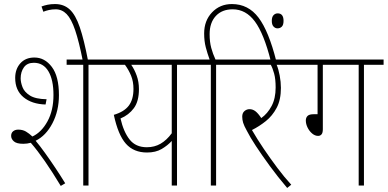

<svg xmlns="http://www.w3.org/2000/svg" viewBox="-20 -916 1914 948"><path d="M95 -206Q62 -206 48.5 -218Q35 -230 35 -245Q35 -260 45 -268Q55 -276 70 -276Q92 -276 108 -266.5Q124 -257 140 -242Q185 -263 214.5 -317Q244 -371 244 -447Q244 -522 219 -564Q194 -606 147 -606Q114 -606 98 -583.5Q82 -561 82 -529Q82 -510 91 -486Q100 -462 127.5 -444.5Q155 -427 210 -426L205 -400Q137 -402 96 -436Q55 -470 55 -531Q55 -575 80.5 -603.5Q106 -632 150 -632Q201 -632 236 -585.5Q271 -539 271 -446Q271 -369 239 -307.5Q207 -246 156 -221Q177 -196 202.5 -160.5Q228 -125 254 -86Q280 -47 302 -11L280 2Q239 -66 202 -119.5Q165 -173 132 -211Q114 -206 95 -206ZM417 -596V0H391V-596H309V-622H514V-596Z M389 -615Q370 -711 351 -767Q332 -823 309 -846.5Q286 -870 255 -870Q237 -870 221.5 -866.5Q206 -863 194 -858L185 -884Q198 -889 214.5 -892.5Q231 -896 252 -896Q295 -896 324 -869.5Q353 -843 374 -781.5Q395 -720 415 -615Z M951 -622V-596H854V0H828V-220Q808 -198 778.5 -180.5Q749 -163 706 -163Q640 -163 601.5 -206.5Q563 -250 542 -349Q593 -364 616 -394.5Q639 -425 639 -477Q639 -513 627.5 -541.5Q616 -570 597 -596H501V-622ZM575 -331Q590 -265 620 -227Q650 -189 705 -189Q743 -189 773 -206.5Q803 -224 828 -258V-596H628Q644 -573 655 -542.5Q666 -512 666 -476Q666 -416 641 -382Q616 -348 575 -331Z M1021 -596H938V-622H1015Q1004 -652 996 -682.5Q988 -713 988 -751Q988 -814 1027 -855Q1066 -896 1125 -896Q1206 -896 1256.5 -829Q1307 -762 1344 -615H1317Q1283 -750 1238.5 -810Q1194 -870 1129 -870Q1076 -870 1045.5 -837Q1015 -804 1015 -747Q1015 -709 1023 -679.5Q1031 -650 1044 -622H1144V-596H1047V0H1021ZM1322 -813Q1322 -832 1330.5 -841Q1339 -850 1351 -850Q1380 -850 1380 -813Q1380 -793 1371.5 -784.5Q1363 -776 1350 -776Q1339 -776 1330.5 -785Q1322 -794 1322 -813Z M1418 -4 1398 12Q1352 -42 1312.5 -96Q1273 -150 1243.5 -195Q1214 -240 1199 -270Q1185 -295 1180.5 -310Q1176 -325 1176 -340Q1176 -358 1187 -367.5Q1198 -377 1212 -377Q1228 -377 1241.5 -366.5Q1255 -356 1270 -333Q1301 -355 1321 -392.5Q1341 -430 1341 -484Q1341 -526 1333.5 -553Q1326 -580 1317 -596H1131V-622H1453V-596H1346Q1355 -575 1361 -543Q1367 -511 1367 -482Q1367 -423 1346 -383.5Q1325 -344 1292.5 -318Q1260 -292 1224 -274Q1250 -229 1282.5 -181Q1315 -133 1349.5 -87Q1384 -41 1418 -4Z M1574 -596V-278Q1574 -260 1567.5 -252.5Q1561 -245 1551 -245Q1535 -245 1521 -257Q1507 -269 1498.5 -286.5Q1490 -304 1490 -321Q1490 -335 1498.5 -343.5Q1507 -352 1528 -352H1548V-596H1440V-622H1874V-596H1777V0H1751V-596Z"/></svg>

Font: Noto Sans Devanagari UI Condensed Thin
Style: Regular
Weight: 100
Width: 3
Designer: Jelle Bosma - Monotype Design Team
Foundry: Monotype Imaging Inc.
Version: Version 2.004; ttfautohint (v1.8.4.7-5d5b)